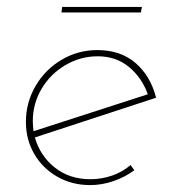

<svg xmlns="http://www.w3.org/2000/svg" viewBox="-20 -530 510 556"><path d="M242 -11Q274 -11 304.5 -21.5Q335 -32 358 -52L369 -37Q342 -17 308.5 -5.5Q275 6 241 6Q188 6 145.5 -18.5Q103 -43 79 -84.5Q55 -126 55 -177Q55 -233 83 -281Q111 -329 158.5 -357Q206 -385 262 -385Q329 -385 372.5 -347.5Q416 -310 432 -247L81 -132Q96 -79 138.5 -45Q181 -11 242 -11ZM263 -367Q213 -367 169.5 -341.5Q126 -316 100.5 -273Q75 -230 75 -179Q75 -170 77 -150L408 -257Q391 -305 353.5 -336Q316 -367 263 -367ZM391 -510 388 -494H158L160 -510Z"/></svg>

Font: Josefin Sans Thin
Style: Italic
Weight: 200
Italic angle: -7°
Designer: Santiago Orozco
Foundry: Typemade
Version: Version 2.000